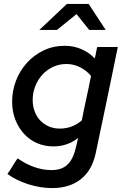

<svg xmlns="http://www.w3.org/2000/svg" viewBox="-20 -744 633 981"><path d="M18 0ZM253 4Q207 4 168.5 -13Q130 -30 102 -61Q74 -92 58 -133.5Q42 -175 42 -225Q42 -281 62 -332.5Q82 -384 118 -423.5Q154 -463 203 -486.5Q252 -510 311 -510Q357 -510 397 -492.5Q437 -475 464 -445Q468 -459 470.5 -474.5Q473 -490 477 -504H582Q554 -367 526 -232.5Q498 -98 469 39Q450 127 392.5 172Q335 217 246 217Q217 217 186 212Q155 207 125 197.5Q95 188 67.5 174.5Q40 161 18 145Q32 125 44 105Q56 85 70 65Q111 94 155 109.5Q199 125 242 125Q277 125 300 114Q323 103 338 82Q353 61 362 30.5Q371 0 379 -39Q324 4 253 4ZM147 -234Q147 -202 157 -175Q167 -148 185.5 -128.5Q204 -109 229.5 -98Q255 -87 285 -87Q350 -87 398 -129Q409 -186 421.5 -242.5Q434 -299 445 -356Q423 -383 390 -400Q357 -417 319 -417Q283 -417 251.5 -402.5Q220 -388 197 -363Q174 -338 160.5 -304.5Q147 -271 147 -234ZM436 -591 371 -672 271 -591H181L322 -724H433L520 -591Z"/></svg>

Font: Rosa Sans Medium
Style: Italic
Weight: 500
Italic angle: -12°
Designer: Pentagram / MCKL
Foundry: Pentagram / MCKL
Version: Version 1.005;September 16, 2019;FontCreator 11.5.0.2425 64-